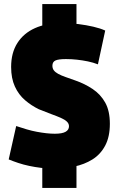

<svg xmlns="http://www.w3.org/2000/svg" viewBox="-20 -824 586 949"><path d="M239 10Q211 9 182 5.5Q153 2 124.5 -4Q96 -10 70.5 -18.5Q45 -27 23 -36L60 -201Q87 -192 112.5 -184.5Q138 -177 162.5 -172.5Q187 -168 209 -165.5Q231 -163 251 -163Q287 -163 304 -172.5Q321 -182 321 -200Q321 -213 310.5 -223Q300 -233 280.5 -241.5Q261 -250 233.5 -260Q206 -270 172 -284Q135 -302 103.5 -329Q72 -356 53.5 -396.5Q35 -437 35 -493Q35 -563 66 -611.5Q97 -660 153 -685Q209 -710 286 -710Q328 -710 367.5 -705Q407 -700 441.5 -692Q476 -684 500 -673L464 -506Q441 -515 414.5 -520.5Q388 -526 360.5 -529Q333 -532 306 -532Q269 -532 254 -525Q239 -518 239 -499Q239 -486 246 -476.5Q253 -467 267.5 -459Q282 -451 303.5 -443.5Q325 -436 353 -426Q399 -410 438 -384Q477 -358 500 -317Q523 -276 523 -212Q523 -148 500 -104.5Q477 -61 437 -36Q397 -11 346 -0.5Q295 10 239 10ZM189 105V-11L358 -22V105ZM189 -677V-804H358V-690Z"/></svg>

Font: Georama SemiCondensed Black
Style: Regular
Weight: 900
Width: 4
Designer: Jean-Baptiste Levee
Foundry: Production Type
Version: Version 1.001